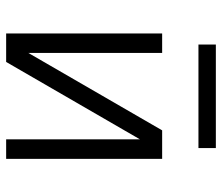

<svg xmlns="http://www.w3.org/2000/svg" viewBox="-70 -670 739 640"><g transform="rotate(90 300.0 -349.5)"><path d="M91 0V-520H156V-74L414 -520H509V0H444V-446L186 0ZM128 -641V-699H473V-641Z"/></g></svg>

Font: Iosevka Aile Light
Style: Regular
Weight: 300
Designer: Belleve Invis
Foundry: Belleve Invis
Version: Version 27.3.5; ttfautohint (v1.8.4)